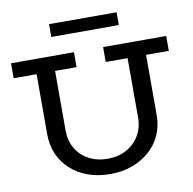

<svg xmlns="http://www.w3.org/2000/svg" viewBox="-93 -957 1072 1064"><g transform="rotate(-10 443.5 -424.5)"><path d="M443 14Q373 14 316.5 -7Q260 -28 219.5 -65.5Q179 -103 157.5 -153Q136 -203 136 -264V-641H240V-267Q240 -210 265.5 -166Q291 -122 337 -97Q383 -72 443 -72Q504 -72 550 -97.5Q596 -123 622 -167Q648 -211 648 -268V-641H752V-264Q752 -203 730 -153Q708 -103 666.5 -65.5Q625 -28 568.5 -7Q512 14 443 14ZM7 -602V-686H361V-602ZM525 -602V-686H880V-602ZM632 -863V-791H252V-863Z"/></g></svg>

Font: BioRhyme
Style: Regular
Weight: 400
Designer: Aoife Mooney
Foundry: Aoife Mooney Type
Version: Version 1.600;gftools[0.9.33]